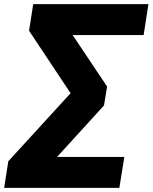

<svg xmlns="http://www.w3.org/2000/svg" viewBox="-41 -725 735 925"><path d="M-21 180 -1 52 299 -276 99 -577 119 -705H674L651 -556H309L475 -308L460 -217L234 31H558L534 180Z"/></svg>

Font: Mulish Black
Style: Italic
Weight: 900
Italic angle: -9°
Designer: Vernon Adams
Foundry: Vernon Adams
Version: Version 3.603; ttfautohint (v1.8.3)